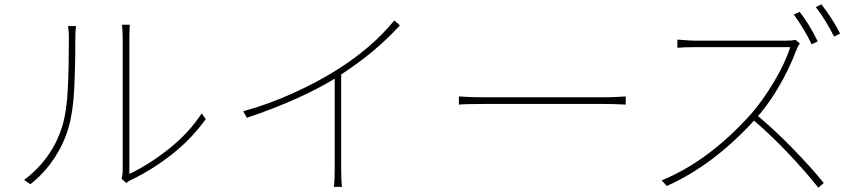

<svg xmlns="http://www.w3.org/2000/svg" viewBox="-20 -851 3990 892"><path d="M550 -59V-303V-426V-540V-628V-674Q550 -697 547 -736H583Q581 -710 581 -674V-407V-277V-160V-75V-43Q674 -87 766 -160.5Q858 -234 917 -324L936 -298Q872 -208 782 -136.5Q692 -65 593 -17Q580 -12 567 -1L545 -20Q550 -40 550 -59ZM270 -267Q290 -335 295 -437.5Q300 -540 300 -677Q300 -707 296 -730H333Q330 -703 330 -677Q330 -538 324.5 -433Q319 -328 298 -257Q276 -181 229.5 -112Q183 -43 121 5L92 -15Q154 -61 200 -124.5Q246 -188 270 -267Z M1546 -527Q1707 -628 1812 -756L1838 -733Q1775 -665 1708.5 -610Q1642 -555 1553 -497Q1472 -445 1361.5 -395Q1251 -345 1127 -304L1110 -334Q1229 -367 1343.5 -419Q1458 -471 1546 -527ZM1565 -527V-65Q1565 -9 1569 17H1531Q1535 -11 1535 -65V-509Z M2230 -399H2444H2554H2658H2742H2789Q2822 -399 2852 -401L2887 -403V-365Q2836 -368 2790 -368H2555H2445H2344H2268H2230Q2137 -368 2112 -365V-403Q2160 -399 2230 -399Z M3779 -659 3751 -645Q3737 -675 3713 -715Q3689 -755 3668 -783L3695 -796Q3739 -740 3779 -659ZM3883 -695 3855 -681Q3813 -763 3770 -818L3796 -831Q3848 -764 3883 -695ZM3682 -624Q3646 -528 3594 -441Q3542 -354 3485 -293Q3295 -84 3078 13L3054 -13Q3272 -102 3468 -320Q3524 -384 3576.5 -472Q3629 -560 3651 -632H3611H3530H3430H3330H3250H3211Q3158 -632 3127 -629V-667Q3189 -662 3211 -662H3249H3324H3419H3514H3591H3630Q3661 -662 3676 -666L3696 -649Q3689 -640 3682 -624ZM3807 -1 3782 21Q3719 -58 3638 -143Q3557 -228 3478 -295L3498 -315Q3580 -246 3663 -161Q3746 -76 3807 -1Z"/></svg>

Font: Merged Yaku Han JP Thin
Style: Regular
Weight: 250
Designer: Ryoko NISHIZUKA 西塚涼子 (kana, bopomofo & ideographs); Paul D. Hunt (Latin, Greek & Cyrillic); Sandoll Communications 산돌커뮤니
Foundry: Adobe
Version: Version 2.004